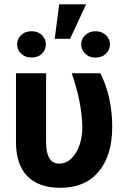

<svg xmlns="http://www.w3.org/2000/svg" viewBox="-20 -873 586 903"><path d="M237.3 -690.4H309.6L384.8 -852.5H258.3ZM60.5 -664.1C60.5 -647 66.9 -632.3 79.6 -620.6C92.3 -608.4 108.4 -602.5 128.4 -602.5C148.4 -602.5 165 -608.4 177.2 -620.6C189.5 -632.8 195.8 -647 195.8 -664.1C195.8 -681.2 189.5 -695.8 177.2 -708C165 -720.2 148.4 -726.1 128.4 -726.1C108.4 -726.1 91.8 -720.2 79.6 -708C66.9 -695.8 60.5 -681.2 60.5 -664.1ZM361.8 -664.1C361.8 -647 368.2 -632.8 380.4 -620.6C392.6 -608.4 409.2 -602.1 429.2 -602.1C449.2 -602.1 465.8 -608.4 478.5 -620.6C490.7 -632.8 497.1 -647 497.1 -664.1C497.1 -681.6 490.7 -696.3 477.5 -708.5C464.4 -720.2 448.2 -726.1 429.2 -726.1C410.2 -726.1 394 -720.2 381.3 -708C368.2 -695.8 361.8 -681.2 361.8 -664.1ZM55.2 -528.3V-199.7C56.6 -64.9 127.9 10.3 263.2 10.3C341.8 10.3 401.9 -15.1 444.3 -66.4C486.8 -117.2 507.8 -187 507.8 -276.4C507.8 -370.1 489.3 -454.1 452.1 -528.3H317.4C349.1 -437 365.7 -353 367.2 -276.4C367.2 -228 356.9 -187 336.4 -153.8C315.4 -120.1 289.6 -103.5 258.3 -103.5C217.3 -103.5 196.8 -137.2 196.8 -205.1V-528.3Z"/></svg>

Font: Roboto
Style: Bold
Weight: 700
Designer: Google
Version: Version 2.137; 2017